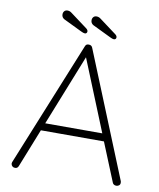

<svg xmlns="http://www.w3.org/2000/svg" viewBox="-93 -931 834 1004"><g transform="rotate(10 324.5 -429.0)"><path d="M614 -19Q614 -10 608 -5Q602 0 593 0Q586 0 580.5 -3.5Q575 -7 573 -13L489 -219L490 -217H155L74 -13Q69 0 56 0Q47 0 41.5 -5Q36 -10 35 -17Q34 -21 36 -27L305 -689Q308 -697 312.5 -699.5Q317 -702 324 -702Q339 -702 344 -689L613 -27Q614 -24 614 -19ZM171 -257H474L321 -634ZM272 -763 175 -810Q161 -818 161 -834Q161 -844 167 -851Q173 -858 184 -858Q196 -858 206 -850L296 -783Q305 -776 305 -768Q305 -763 302 -759.5Q299 -756 293 -756Q286 -756 272 -763ZM427 -759 330 -806Q316 -814 316 -830Q316 -840 322 -847Q328 -854 339 -854Q351 -854 361 -846L451 -779Q460 -772 460 -764Q460 -759 457 -755.5Q454 -752 448 -752Q441 -752 427 -759Z"/></g></svg>

Font: Quicksand Light
Style: Regular
Weight: 300
Designer: Andrew Paglinawan
Foundry: Andrew Paglinawan
Version: Version 3.000